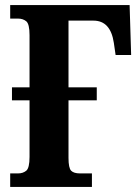

<svg xmlns="http://www.w3.org/2000/svg" viewBox="-20 -734 539 754"><path d="M20 0H341V-53H294Q270 -53 259.5 -63.5Q249 -74 249 -114V-340H360V-391H249V-653H347Q414 -653 427 -566L434 -518H495L489 -714H20V-661H51Q70 -661 83 -650.5Q96 -640 96 -596V-391H27V-340H96V-118Q96 -74 83 -63.5Q70 -53 51 -53H20Z"/></svg>

Font: Noto Serif ExtraCondensed Extra
Style: Regular
Weight: 800
Width: 3
Designer: Monotype Design Team
Foundry: Monotype Imaging Inc.
Version: Version 1.002